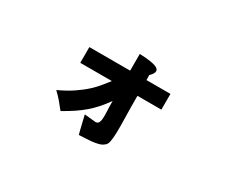

<svg xmlns="http://www.w3.org/2000/svg" viewBox="-93 -657 1187 1015"><g transform="rotate(30 500.0 -149.0)"><path d="M615 -217Q615 -140 616.5 -85Q618 -30 617 7Q616 44 611.5 64Q607 84 595 91Q584 101 564 106Q544 111 522.5 113Q501 115 481 115.5Q461 116 450 117Q447 106 443 90.5Q439 75 435.5 59.5Q432 44 428.5 30Q425 16 423 7L483 13Q501 16 508 7Q515 -2 516.5 -20.5Q518 -39 516.5 -66Q515 -93 515 -128Q494 -98 472 -73Q450 -48 424.5 -26Q399 -4 369 16Q339 36 303 56Q293 44 285 34Q277 24 269 14Q261 4 251 -6Q241 -16 228 -29Q280 -53 317.5 -78.5Q355 -104 382 -129Q409 -154 427 -177Q445 -200 459 -217H266V-313H515V-415Q603 -412 626.5 -395Q650 -378 614 -343L615 -313H761V-217Z"/></g></svg>

Font: D2Coding ligature
Style: Bold
Weight: 700
Monospace: yes
Designer: Yong-Rak Park; Jeong-Hwan Yoon; Sang-Min Lee;
Foundry: NHN Corporation
Version: Version 1.3.2; Build 20180524